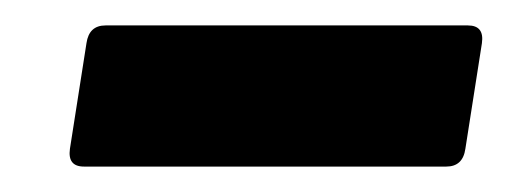

<svg xmlns="http://www.w3.org/2000/svg" viewBox="-20 -342 414 151"><path d="M46 -211Q33 -211 35 -225L48 -308Q50 -322 63 -322H348Q361 -322 359 -308L346 -225Q344 -211 331 -211Z"/></svg>

Font: Sofia Sans Condensed Black
Style: Italic
Weight: 900
Italic angle: -9°
Version: Version 4.100